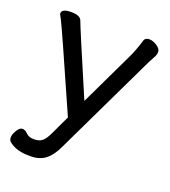

<svg xmlns="http://www.w3.org/2000/svg" viewBox="-124 -582 747 843"><g transform="rotate(20 250.0 -160.5)"><path d="M116 170H106Q47 170 12 141Q5 134 5 121Q5 108 16.5 88.5Q28 69 41 69Q54 69 66.5 82Q79 95 103 95Q127 95 141 84Q155 73 169 43L211 -46Q48 -416 34 -441Q23 -460 23 -464Q23 -486 67 -486Q108 -486 116 -466Q127 -435 254 -139L372 -386Q391 -424 407 -478Q412 -491 431 -491Q447 -491 466 -478.5Q485 -466 485 -452Q485 -440 479 -428.5Q473 -417 462 -397Q448 -369 231 85Q211 128 184 149Q157 170 116 170Z"/></g></svg>

Font: LXGW WenKai Lite
Style: Bold
Weight: 700
Designer: LXGW / Fontworks Inc.
Foundry: LXGW / Fontworks Inc.
Version: Version 1.330;April 28, 2024